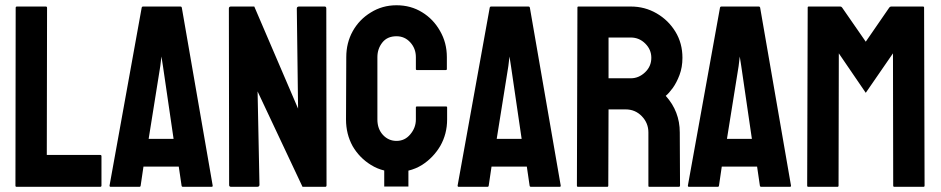

<svg xmlns="http://www.w3.org/2000/svg" viewBox="-20 -721 3632 741"><path d="M366.7 0H43.5Q39.6 0 39.6 -4.9L40.5 -690.9Q40.5 -695.8 45.4 -695.8H156.7Q161.6 -695.8 161.6 -690.9L160.6 -123H366.7Q371.6 -123 371.6 -118.2V-4.9Q371.6 0 366.7 0Z M402.8 -4.9 526.9 -691.9Q527.8 -695.8 531.7 -695.8H676.8Q680.7 -695.8 681.6 -691.9L800.8 -4.9Q801.3 0 796.9 0H686Q681.2 0 680.7 -4.9L669.9 -78.1H533.7L522.9 -4.9Q522.5 0 518.1 0H406.7Q402.8 0 402.8 -4.9ZM608.9 -465.8 603 -502.9 598.6 -465.8 553.7 -185.1H649.9Z M972.2 0H872.1Q864.3 0 864.3 -6.8L863.3 -688Q863.3 -695.8 871.1 -695.8H961.4L1130.4 -301.8L1125.5 -688Q1125.5 -695.8 1134.3 -695.8H1233.4Q1239.3 -695.8 1239.3 -688L1240.2 -5.9Q1240.2 0 1235.4 0H1147.5L974.1 -368.2L981.4 -7.8Q981.4 0 972.2 0Z M1462.9 -63Q1436 -69.3 1411.6 -84.5Q1367.2 -111.8 1340.8 -157.2Q1315.4 -203.6 1315.4 -259.8L1316.4 -500.5Q1316.4 -555.7 1341.3 -600.6Q1366.7 -646 1411.1 -672.9Q1455.6 -700.7 1510.3 -700.7Q1565.4 -700.7 1608.9 -673.8Q1652.3 -647.5 1678.2 -601.6Q1704.6 -556.2 1704.6 -500.5V-454.6Q1704.6 -450.7 1700.7 -450.7H1588.9Q1585 -450.7 1585 -454.6V-500.5Q1585 -533.7 1563.5 -557.4Q1542 -581.1 1510.3 -581.1Q1474.6 -581.1 1455.6 -556.9Q1436.5 -532.7 1436.5 -500.5V-259.8Q1436.5 -223.6 1458 -200.2Q1479.5 -177.2 1510.3 -177.2Q1542.5 -177.2 1563.5 -202.6Q1585 -228 1585 -259.8V-306.2Q1585 -310.1 1588.9 -310.1H1701.7Q1705.6 -310.1 1705.6 -306.2V-259.8Q1705.6 -204.1 1679.2 -157.7Q1652.3 -112.3 1608.9 -84.5Q1584.5 -69.3 1556.2 -62.5V-1H1462.9Z M1746.1 -4.9 1870.1 -691.9Q1871.1 -695.8 1875 -695.8H2020Q2023.9 -695.8 2024.9 -691.9L2144 -4.9Q2144.5 0 2140.1 0H2029.3Q2024.4 0 2023.9 -4.9L2013.2 -78.1H1877L1866.2 -4.9Q1865.7 0 1861.3 0H1750Q1746.1 0 1746.1 -4.9ZM1952.1 -465.8 1946.3 -502.9 1941.9 -465.8 1897 -185.1H1993.2Z M2323.7 0H2210.4Q2206.5 0 2206.5 -4.9L2208.5 -691.9Q2208.5 -695.8 2212.4 -695.8H2414.6Q2468.8 -695.8 2514.2 -669.4Q2559.6 -643.1 2586.7 -598.6Q2613.8 -554.2 2613.8 -498Q2613.8 -461.4 2602.5 -431.6Q2591.3 -401.9 2576.4 -381.3Q2561.5 -360.8 2549.3 -351.1Q2603.5 -291 2603.5 -210L2604.5 -4.9Q2604.5 0 2599.6 0H2486.3Q2482.4 0 2482.4 -2.9V-210Q2482.4 -246.1 2457 -272.5Q2431.6 -298.8 2394.5 -298.8H2328.6L2327.6 -4.9Q2327.6 0 2323.7 0ZM2414.6 -576.2H2328.6V-418.9H2414.6Q2445.3 -418.9 2469.5 -441.9Q2493.7 -464.8 2493.7 -498Q2493.7 -529.8 2470.2 -553Q2446.8 -576.2 2414.6 -576.2Z M2634.8 -4.9 2758.8 -691.9Q2759.8 -695.8 2763.7 -695.8H2908.7Q2912.6 -695.8 2913.6 -691.9L3032.7 -4.9Q3033.2 0 3028.8 0H2918Q2913.1 0 2912.6 -4.9L2901.9 -78.1H2765.6L2754.9 -4.9Q2754.4 0 2750 0H2638.7Q2634.8 0 2634.8 -4.9ZM2840.8 -465.8 2835 -502.9 2830.6 -465.8 2785.6 -185.1H2881.8Z M3212.4 0H3099.1Q3095.2 0 3095.2 -4.9L3097.2 -691.9Q3097.2 -695.8 3101.1 -695.8H3223.1Q3227.1 -695.8 3230 -691.9L3321.3 -560.1L3412.1 -691.9Q3415 -695.8 3419.4 -695.8H3542Q3546.4 -695.8 3546.4 -691.9L3548.3 -4.9Q3548.3 0 3544.4 0H3431.2Q3427.2 0 3427.2 -4.9L3426.3 -515.1L3321.3 -362.8L3217.3 -515.1L3216.3 -4.9Q3216.3 0 3212.4 0Z"/></svg>

Font: WRV
Style: Display
Weight: 400
Designer: Will Viles x Danh Hong
Version: Version 8.001; ttfautohint (v1.8.3)